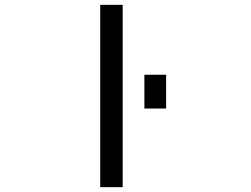

<svg xmlns="http://www.w3.org/2000/svg" viewBox="-20 -772 1040 794"><path d="M577.1 -323.2V-462.9H667V-323.2ZM394.5 2V-752H487.3V2Z"/></svg>

Font: GenEi Gothic M Regular
Style: Regular
Weight: 400
Designer: o_tamon (Modified); [Source Han Sans]
Ryoko NISHIZUKA  (kana & ideographs); Paul D. Hunt (Latin, Greek & Cyrillic); Wenl
Version: Version 1.1a;Original Version 1.004